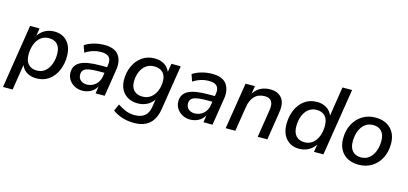

<svg xmlns="http://www.w3.org/2000/svg" viewBox="-72 -1231 4135 1945"><g transform="rotate(15 1995.5 -258.0)"><path d="M4 180 109 -488H208L196 -409Q224 -451 267 -474Q310 -497 364 -497Q449 -497 499.5 -440.5Q550 -384 550 -287Q550 -206 521 -138.5Q492 -71 437.5 -31Q383 9 306 9Q252 9 209.5 -15Q167 -39 147 -88L105 180ZM290 -69Q341 -69 376 -98Q411 -127 429.5 -175.5Q448 -224 448 -283Q448 -349 416.5 -383.5Q385 -418 328 -418Q277 -418 241.5 -389.5Q206 -361 187.5 -312.5Q169 -264 169 -204Q169 -138 201 -103.5Q233 -69 290 -69Z M787 9Q744 9 707 -10.5Q670 -30 648 -63.5Q626 -97 626 -139Q626 -216 692 -251Q758 -286 901 -286H970L974 -310Q983 -363 959 -391Q935 -419 876 -419Q787 -419 709 -368L684 -440Q721 -466 776.5 -481.5Q832 -497 888 -497Q997 -497 1039.5 -437.5Q1082 -378 1067 -284L1022 0H927L938 -75Q913 -31 872.5 -11Q832 9 787 9ZM816 -63Q867 -63 906.5 -96.5Q946 -130 955 -190L960 -224H910Q806 -224 766 -207Q726 -190 726 -145Q726 -105 752.5 -84Q779 -63 816 -63Z M1380 189Q1310 189 1253.5 170.5Q1197 152 1153 120L1185 48Q1229 77 1271 94Q1313 111 1366 111Q1429 111 1467.5 81Q1506 51 1517 -14L1530 -97Q1503 -56 1460 -34Q1417 -12 1364 -12Q1276 -12 1222.5 -65.5Q1169 -119 1169 -212Q1169 -287 1198.5 -352Q1228 -417 1283.5 -457Q1339 -497 1416 -497Q1471 -497 1514 -472.5Q1557 -448 1577 -399L1591 -488H1689L1615 -19Q1582 189 1380 189ZM1392 -91Q1444 -91 1480 -119Q1516 -147 1535 -193Q1554 -239 1554 -293Q1555 -352 1522.5 -385Q1490 -418 1431 -418Q1380 -418 1344 -390Q1308 -362 1289.5 -316Q1271 -270 1271 -217Q1271 -157 1303 -124Q1335 -91 1392 -91Z M1918 9Q1875 9 1838 -10.5Q1801 -30 1779 -63.5Q1757 -97 1757 -139Q1757 -216 1823 -251Q1889 -286 2032 -286H2101L2105 -310Q2114 -363 2090 -391Q2066 -419 2007 -419Q1918 -419 1840 -368L1815 -440Q1852 -466 1907.5 -481.5Q1963 -497 2019 -497Q2128 -497 2170.5 -437.5Q2213 -378 2198 -284L2153 0H2058L2069 -75Q2044 -31 2003.5 -11Q1963 9 1918 9ZM1947 -63Q1998 -63 2037.5 -96.5Q2077 -130 2086 -190L2091 -224H2041Q1937 -224 1897 -207Q1857 -190 1857 -145Q1857 -105 1883.5 -84Q1910 -63 1947 -63Z M2291 0 2369 -488H2467L2454 -406Q2481 -450 2525 -473.5Q2569 -497 2627 -497Q2707 -497 2748.5 -447.5Q2790 -398 2774 -294L2728 0H2627L2673 -292Q2693 -416 2591 -416Q2524 -416 2484.5 -374.5Q2445 -333 2434 -263L2392 0Z M3061 9Q2977 9 2926 -47.5Q2875 -104 2875 -200Q2875 -282 2904 -349.5Q2933 -417 2988 -457Q3043 -497 3119 -497Q3173 -497 3216 -472Q3259 -447 3279 -397L3327 -705H3428L3316 0H3217L3230 -80Q3203 -38 3159.5 -14.5Q3116 9 3061 9ZM3098 -69Q3148 -69 3183.5 -98Q3219 -127 3237.5 -175.5Q3256 -224 3256 -283Q3256 -349 3224 -383.5Q3192 -418 3136 -418Q3085 -418 3049.5 -389.5Q3014 -361 2995.5 -312.5Q2977 -264 2977 -204Q2977 -138 3009 -103.5Q3041 -69 3098 -69Z M3687 9Q3584 9 3525.5 -49.5Q3467 -108 3467 -208Q3467 -293 3501 -358Q3535 -423 3594.5 -460Q3654 -497 3730 -497Q3833 -497 3891.5 -438.5Q3950 -380 3950 -280Q3950 -195 3916 -129.5Q3882 -64 3822.5 -27.5Q3763 9 3687 9ZM3689 -69Q3740 -69 3775.5 -98Q3811 -127 3829.5 -175.5Q3848 -224 3848 -283Q3848 -349 3816 -383.5Q3784 -418 3728 -418Q3677 -418 3641.5 -389.5Q3606 -361 3587.5 -312.5Q3569 -264 3569 -204Q3569 -138 3601 -103.5Q3633 -69 3689 -69Z"/></g></svg>

Font: Nunito Sans SemiBold
Style: Italic
Weight: 600
Italic angle: -9°
Designer: Vernon Adams
Foundry: Vernon Adams
Version: Version 3.006; ttfautohint (v1.8.3)